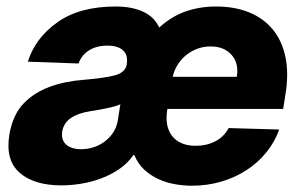

<svg xmlns="http://www.w3.org/2000/svg" viewBox="-20 -573 950 603"><path d="M9.6 -151.3Q19.9 -211.6 53.6 -247.5Q70.3 -265.3 91.3 -278.4Q112.2 -291.5 136.2 -300.4Q160.2 -309.3 186.4 -314.6Q212.7 -320 240.4 -322.1Q311.8 -328.1 342.7 -337Q373.6 -345.9 378.2 -370.7V-372.5Q382.5 -400.2 366.3 -415Q350.1 -429.7 317.8 -429.7Q283.4 -429.7 259.8 -415Q236.2 -400.2 226.6 -373.6L67.5 -379.3Q90.2 -453.1 160.5 -503.2Q230.1 -552.6 343.8 -552.6Q392.8 -552.6 428.4 -536.8Q464.1 -521 480.1 -486.5Q518.8 -521.7 563 -537.1Q607.2 -552.6 658.7 -552.6Q716.6 -552.6 762.1 -534.3Q807.5 -516 836.6 -480.6Q865.8 -445.3 876.6 -393.3Q887.4 -341.3 876.1 -274.1L869.3 -230.8H505.7L505 -226.2Q501.1 -201.3 505.1 -180.8Q509.2 -160.2 520.8 -145.6Q532.3 -131 551 -123Q569.6 -115.1 594.5 -115.1Q628.9 -115.1 656.1 -129.1Q683.2 -143.1 698.2 -170.8L856.9 -166.2Q842.7 -126.4 815.9 -93.8Q789.1 -61.1 753.2 -38Q717.3 -14.9 673.8 -2.3Q630.3 10.3 582.7 10.3Q556.1 10.3 528.6 5.3Q501.1 0.4 476.6 -11Q452.1 -22.4 432.5 -40.7Q413 -58.9 402 -85.9H398.8Q381.4 -60.4 354.9 -42.3Q328.5 -24.1 297.9 -12.8Q267.4 -1.4 235.1 3.9Q202.8 9.2 173.3 9.2Q86.6 9.2 41.2 -30.9Q-3.9 -70.7 9.6 -151.3ZM235.1 -104.4Q255.3 -104.4 274.3 -110.6Q293.3 -116.8 308.9 -128.6Q324.6 -140.3 335.4 -156.8Q346.2 -173.3 349.8 -193.9L358 -245.7Q350.1 -241.8 339.5 -238.8Q328.8 -235.8 315.3 -233Q301.5 -230.1 288.5 -227.8Q275.6 -225.5 263.5 -223.7Q224.8 -217.7 202.2 -202.1Q179.7 -186.4 175.4 -159.8Q173.3 -146.7 176.7 -136.2Q180 -125.7 187.9 -118.8Q195.7 -111.9 207.7 -108.1Q219.8 -104.4 235.1 -104.4ZM723.7 -331.7Q730.8 -373.9 707.4 -400.6Q683.9 -427.2 641.3 -427.2Q620 -427.2 600.5 -420.1Q581 -413 565.2 -400.4Q549.4 -387.8 538.2 -370.2Q527 -352.6 522.4 -331.7Z"/></svg>

Font: Inter P Extra Bold
Style: Italic
Weight: 800
Italic angle: 9.39999°
Designer: Rasmus Andersson
Foundry: rsms
Version: Version 3.018;git-588b23468